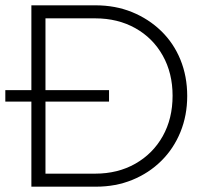

<svg xmlns="http://www.w3.org/2000/svg" viewBox="-20 -702 783 722"><path d="M0 -320V-363H390V-320ZM126 0V-49H338Q423 -49 489 -86.5Q555 -124 592 -190Q629 -256 629 -342Q629 -427 592 -493Q555 -559 489 -596Q423 -633 338 -633H129V-682H339Q414 -682 476.5 -656.5Q539 -631 586 -585.5Q633 -540 658.5 -477.5Q684 -415 684 -341Q684 -268 658.5 -205.5Q633 -143 586.5 -97Q540 -51 477.5 -25.5Q415 0 341 0ZM98 0V-682H151V0Z"/></svg>

Font: Outfit Thin ExtraLight
Style: Regular
Weight: 250
Version: Version 1.100;gftools[0.9.27]